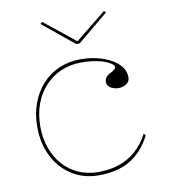

<svg xmlns="http://www.w3.org/2000/svg" viewBox="-82 -781 768 866"><g transform="rotate(-10 302.5 -348.0)"><path d="M302 15Q233 15 179.5 -18.5Q126 -52 95.5 -111.5Q65 -171 65 -248Q65 -307 83 -355.5Q101 -404 133.5 -440Q166 -476 211 -495.5Q256 -515 310 -515Q349 -515 384.5 -506.5Q420 -498 448.5 -482.5Q477 -467 493 -445.5Q509 -424 509 -398Q509 -384 501.5 -375Q494 -366 482 -361.5Q470 -357 457 -357Q438 -357 421.5 -366.5Q405 -376 405 -395Q405 -406 413 -416Q421 -426 437 -433Q458 -445 458 -453Q458 -462 440.5 -473Q423 -484 390 -492Q357 -500 310 -500Q259 -500 217 -481.5Q175 -463 144 -429.5Q113 -396 96 -350Q79 -304 79 -248Q79 -193 95.5 -147.5Q112 -102 141.5 -69Q171 -36 212 -18Q253 0 302 0Q356 0 399 -15Q442 -30 475.5 -60Q509 -90 533 -135L540 -125Q522 -90 498.5 -63.5Q475 -37 445.5 -19.5Q416 -2 380 6.5Q344 15 302 15ZM452 -711 460 -703 319 -586H303L160 -703L169 -711L311 -597Z"/></g></svg>

Font: Kalnia Thin
Style: Regular
Weight: 250
Designer: Frida Medrano
Foundry: Frida Medrano
Version: Version 1.105